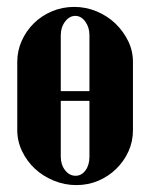

<svg xmlns="http://www.w3.org/2000/svg" viewBox="-20 -526 435 556"><path d="M195 -506Q229 -506 260 -493Q291 -480 314 -458Q337 -436 351 -407.5Q365 -379 365 -347V-149Q365 -116 352 -87.5Q339 -59 316.5 -37Q294 -15 264.5 -2.5Q235 10 201 10Q167 10 135.5 -3Q104 -16 81 -37.5Q58 -59 44 -88Q30 -117 30 -149V-347Q30 -379 43 -408Q56 -437 78.5 -459Q101 -481 131 -493.5Q161 -506 195 -506ZM198 -480Q181 -480 168.5 -463.5Q156 -447 156 -424V-262H239V-424Q239 -447 227 -463.5Q215 -480 198 -480ZM156 -234V-72Q156 -49 168.5 -33Q181 -17 199 -17Q216 -17 227.5 -32.5Q239 -48 239 -72V-234Z"/></svg>

Font: Moniqa Black Heading
Style: Regular
Weight: 900
Designer: Rajesh Rajput
Foundry: Rajesh Rajput
Version: Version 1.000